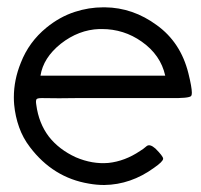

<svg xmlns="http://www.w3.org/2000/svg" viewBox="-20 -827 559 535"><path d="M451.2 -553.7Q411.1 -553.7 371.1 -553.7Q330.1 -553.7 290 -553.7Q241.2 -553.7 193.4 -553.7Q144.5 -552.7 96.7 -553.7Q85 -553.7 82 -550.8Q79.1 -546.9 81.1 -535.2Q87.9 -483.4 116.2 -446.3Q144.5 -410.2 191.4 -388.7Q237.3 -369.1 282.2 -373Q328.1 -377.9 370.1 -406.2Q379.9 -412.1 388.7 -419.9Q397.5 -426.8 413.1 -413.1Q434.6 -391.6 434.6 -384.8Q434.6 -377 409.2 -359.4Q344.7 -312.5 270.5 -311.5Q249 -311.5 227.5 -315.4Q127.9 -332 63.5 -417Q43.9 -442.4 33.2 -472.7Q22.5 -502.9 19.5 -535.2Q18.6 -544.9 18.6 -555.7Q18.6 -604.5 38.1 -652.3Q60.5 -710 109.4 -750Q146.5 -780.3 188.5 -793.9Q227.5 -806.6 267.6 -806.6Q270.5 -806.6 272.5 -806.6Q350.6 -805.7 417 -756.8Q483.4 -709 504.9 -623Q514.6 -584 514.6 -568.4Q514.6 -562.5 512.7 -559.6Q506.8 -552.7 451.2 -553.7ZM440.4 -616.2Q427.7 -673.8 375 -710.9Q325.2 -746.1 263.7 -746.1Q260.7 -746.1 256.8 -746.1Q199.2 -744.1 149.4 -705.1Q100.6 -666 92.8 -616.2Q179.7 -616.2 266.6 -616.2Q353.5 -616.2 440.4 -616.2Z"/></svg>

Font: Das Gitter
Style: Book
Weight: 400
Version: Version 006.000